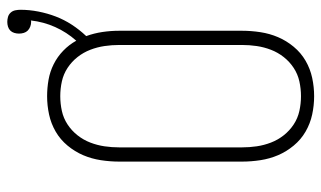

<svg xmlns="http://www.w3.org/2000/svg" viewBox="-202 -694 903 540"><g transform="rotate(-90 250.0 -423.5)"><path d="M250 8Q224 8 198.5 2.5Q173 -3 150.5 -16Q128 -29 111 -49.5Q94 -70 84 -93.5Q74 -117 70 -143Q66 -169 66 -195V-540Q66 -566 70 -592Q74 -618 84 -641.5Q94 -665 111 -685.5Q128 -706 150.5 -719Q173 -732 198.5 -737.5Q224 -743 250 -743Q273 -743 296 -739Q319 -735 340 -724.5Q361 -714 378 -697.5Q395 -681 406 -661Q430 -688 444.5 -720.5Q459 -753 463 -789Q462 -788 461 -788Q460 -788 458 -788Q452 -788 445.5 -790.5Q439 -793 434.5 -797.5Q430 -802 428 -808.5Q426 -815 426 -822Q426 -829 428 -835.5Q430 -842 434.5 -846.5Q439 -851 445.5 -853Q452 -855 459 -855Q466 -855 473 -853Q480 -851 485 -845.5Q490 -840 491.5 -832.5Q493 -825 493 -818Q493 -793 488 -767.5Q483 -742 474 -718.5Q465 -695 451 -673.5Q437 -652 419 -633Q427 -611 430.5 -587.5Q434 -564 434 -540V-195Q434 -169 430 -143Q426 -117 416 -93.5Q406 -70 389 -49.5Q372 -29 349.5 -16Q327 -3 301.5 2.5Q276 8 250 8ZM250 -29Q271 -29 291.5 -33.5Q312 -38 329.5 -49.5Q347 -61 360 -77.5Q373 -94 380.5 -113.5Q388 -133 391 -153.5Q394 -174 394 -195V-540Q394 -561 391 -581.5Q388 -602 380.5 -621.5Q373 -641 360 -657.5Q347 -674 329.5 -685.5Q312 -697 291.5 -701.5Q271 -706 250 -706Q229 -706 208.5 -701.5Q188 -697 170.5 -685.5Q153 -674 140 -657.5Q127 -641 119.5 -621.5Q112 -602 109 -581.5Q106 -561 106 -540V-195Q106 -174 109 -153.5Q112 -133 119.5 -113.5Q127 -94 140 -77.5Q153 -61 170.5 -49.5Q188 -38 208.5 -33.5Q229 -29 250 -29Z"/></g></svg>

Font: Iosevka Curly Slab Extralight
Style: Regular
Weight: 200
Monospace: yes
Designer: Belleve Invis
Foundry: Belleve Invis
Version: Version 22.1.2; ttfautohint (v1.8.4)